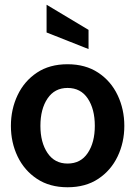

<svg xmlns="http://www.w3.org/2000/svg" viewBox="-20 -780 570 810"><path d="M265 10Q189.5 10 136 -25.5Q82.5 -61 54.2 -120Q26 -179 26 -249Q26 -319 54.2 -378.5Q82.5 -438 135.8 -473.5Q189 -509 265 -509Q340.5 -509 394.2 -473.5Q448 -438 476.2 -378.5Q504.5 -319 504.5 -249Q504.5 -179 476.2 -120Q448 -61 394.5 -25.5Q341 10 265 10ZM265 -90Q320.5 -90 350.2 -134.5Q380 -179 380 -249Q380 -320 350.2 -364.5Q320.5 -409 265 -409Q210.5 -409 180.5 -364.5Q150.5 -320 150.5 -249Q150.5 -179 180.5 -134.5Q210.5 -90 265 -90ZM353.5 -573 176.5 -643V-760L353.5 -654Z"/></svg>

Font: Cabin
Style: Bold
Weight: 700
Width: 4
Designer: Pablo Impallari
Foundry: Pablo Impallari. http://www.impallari.com Igino Marini. http://www.ikern.com
Version: Version 3.001